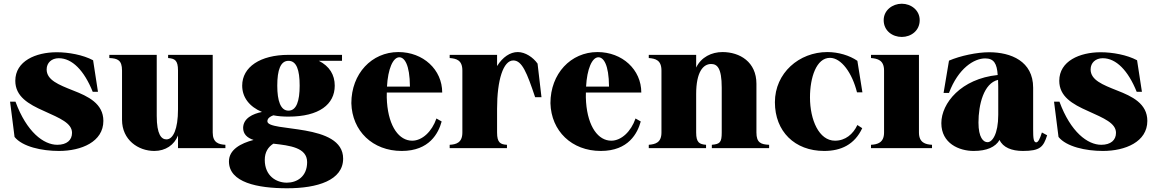

<svg xmlns="http://www.w3.org/2000/svg" viewBox="-20 -794 6199 1029"><path d="M296 15C416 15 534 -34 534 -146C534 -239 452 -278 372 -309C294 -340 230 -365 230 -422C230 -457 256 -482 295 -482C367 -482 431 -416 477 -302H505L479 -471C425 -500 347 -514 284 -514C172 -514 62 -467 62 -361C62 -277 132 -236 216 -199C302 -160 366 -134 366 -82C366 -43 338 -18 287 -18C214 -18 123 -86 63 -249H34L58 -60C100 -8 203 15 296 15Z M807 15C867 15 914 -17 934 -68V0H1188V-18C1152 -20 1120 -29 1120 -84V-500H881V-483C916 -480 934 -472 934 -416V-208C934 -102 908 -47 872 -47C845 -47 820 -73 820 -173V-500H566V-483C610 -481 634 -472 634 -416V-152C634 -44 721 15 807 15Z M1526 -169C1691 -169 1774 -235 1774 -335C1774 -393 1746 -439 1689 -468H1813V-500H1527H1526C1375 -500 1278 -435 1278 -335C1278 -272 1317 -222 1384 -194C1334 -184 1284 -160 1283 -109C1283 -75 1305 -55 1339 -44C1270 -26 1207 8 1207 71C1207 184 1360 215 1519 215C1682 215 1819 172 1819 56C1819 -138 1413 -84 1413 -144C1413 -160 1428 -170 1445 -176C1470 -171 1497 -169 1526 -169ZM1526 -201C1484 -201 1466 -253 1466 -335C1466 -420 1484 -468 1526 -468C1569 -468 1586 -420 1586 -335C1586 -253 1569 -201 1526 -201ZM1399 63C1399 21 1417 -6 1445 -24C1534 -14 1626 -3 1626 75C1626 153 1571 185 1517 185C1461 185 1399 149 1399 63Z M2133 15C2282 15 2330 -81 2347 -143L2319 -159C2295 -89 2243 -40 2189 -40C2120 -40 2064 -113 2054 -246C2053 -264 2052 -281 2053 -298H2350C2350 -421 2248 -515 2115 -515C1972 -515 1863 -399 1863 -241C1867 -92 1977 15 2133 15ZM2054 -330C2059 -424 2086 -487 2120 -487C2147 -487 2176 -450 2177 -330Z M2644 -84V-211C2644 -365 2677 -470 2731 -470C2778 -470 2804 -404 2848 -273H2882L2861 -453C2837 -487 2795 -515 2755 -515C2714 -515 2674 -488 2644 -440V-500H2390V-483C2426 -480 2458 -472 2458 -416V-84C2458 -29 2425 -20 2390 -18V0H2697V-18C2662 -20 2644 -29 2644 -84Z M3200 15C3349 15 3397 -81 3414 -143L3386 -159C3362 -89 3310 -40 3256 -40C3187 -40 3131 -113 3121 -246C3120 -264 3119 -281 3120 -298H3417C3417 -421 3315 -515 3182 -515C3039 -515 2930 -399 2930 -241C2934 -92 3044 15 3200 15ZM3121 -330C3126 -424 3153 -487 3187 -487C3214 -487 3243 -450 3244 -330Z M4034 -84V-345C4034 -462 3945 -515 3852 -515C3794 -515 3738 -488 3711 -432V-500H3457V-483C3493 -480 3525 -472 3525 -416V-84C3525 -29 3492 -21 3457 -18V0H3764V-18C3729 -21 3711 -29 3711 -84V-290C3711 -409 3749 -451 3791 -451C3823 -451 3848 -431 3848 -324V-84C3848 -30 3838 -22 3795 -18V0H4102V-18C4058 -20 4034 -29 4034 -84Z M4397 15C4487 15 4560 -19 4601 -107L4575 -124C4552 -75 4511 -40 4455 -40C4369 -40 4321 -152 4321 -272C4321 -378 4355 -484 4428 -484C4489 -484 4547 -403 4573 -299H4602L4575 -468C4533 -497 4473 -515 4414 -515C4263 -515 4133 -403 4133 -246C4133 -90 4239 15 4397 15Z M4648 -18V0H4975V-18C4940 -20 4905 -29 4905 -84V-500H4648V-483C4683 -480 4718 -472 4718 -416V-84C4718 -29 4683 -20 4648 -18ZM4909 -686C4909 -740 4862 -774 4813 -774C4763 -774 4716 -739 4716 -686C4716 -629 4763 -596 4813 -596C4862 -596 4909 -629 4909 -686Z M5198 15C5269 15 5315 -6 5337 -44C5355 -4 5402 15 5462 15C5554 15 5572 -6 5592 -69L5564 -84C5553 -49 5544 -31 5533 -31C5519 -32 5517 -54 5517 -101V-324C5517 -466 5398 -514 5281 -514C5216 -514 5126 -495 5066 -469L5037 -296H5066C5116 -429 5201 -481 5260 -481C5307 -481 5323 -453 5327 -392C5131 -372 5025 -241 5025 -134C5025 -25 5121 15 5198 15ZM5272 -32C5250 -32 5224 -57 5224 -137C5224 -233 5252 -348 5329 -366C5330 -346 5330 -319 5330 -296V-179C5330 -74 5297 -31 5272 -32Z M5891 15C6011 15 6129 -34 6129 -146C6129 -239 6047 -278 5967 -309C5889 -340 5825 -365 5825 -422C5825 -457 5851 -482 5890 -482C5962 -482 6026 -416 6072 -302H6100L6074 -471C6020 -500 5942 -514 5879 -514C5767 -514 5657 -467 5657 -361C5657 -277 5727 -236 5811 -199C5897 -160 5961 -134 5961 -82C5961 -43 5933 -18 5882 -18C5809 -18 5718 -86 5658 -249H5629L5653 -60C5695 -8 5798 15 5891 15Z"/></svg>

Font: Sprat Condesed
Style: Bold
Weight: 700
Width: 3
Designer: Ethan Nakache
Foundry: Collletttivo
Version: Version 2.000;Glyphs 3.2 (3217)